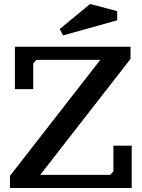

<svg xmlns="http://www.w3.org/2000/svg" viewBox="-20 -940 712 965"><path d="M30 -56 484 -639H163L147 -621V-492H55V-705H636V-644L182 -61H534L550 -79V-208H642V5H30ZM433 -920 569 -884V-838L297 -762L280 -794Z"/></svg>

Font: PT Serif Caption
Style: Semibold
Weight: 600
Designer: A.Korolkova, O.Umpeleva, V.Yefimov
Foundry: ParaType Ltd
Version: Version 1.00;May 2, 2020;FontCreator 12.0.0.2544 64-bit